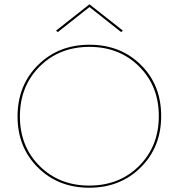

<svg xmlns="http://www.w3.org/2000/svg" viewBox="-20 -872 835 897"><path d="M398 -839 250 -722 242 -729 398 -852 554 -729 546 -722ZM62 -328Q62 -473 157.5 -568Q253 -663 398 -663Q543 -663 638 -569Q733 -475 733 -330Q733 -185 637.5 -90Q542 5 397 5Q252 5 157 -89.5Q62 -184 62 -328ZM397 -5Q538 -5 630 -97Q722 -189 722 -330Q722 -470 630 -561.5Q538 -653 398 -653Q257 -653 165 -561Q73 -469 73 -328Q73 -188 165 -96.5Q257 -5 397 -5Z"/></svg>

Font: EauTest Hairline
Style: Regular
Weight: 250
Designer: Christian Thalmann (Catharsis Fonts)
Version: Version 0.001;PS 000.001;hotconv 1.0.88;makeotf.lib2.5.64775